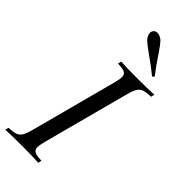

<svg xmlns="http://www.w3.org/2000/svg" viewBox="-336 -1001 1044 1044"><g transform="rotate(45 186.5 -479.0)"><path d="M0 0ZM229.5 -842.3Q183.6 -875 169.4 -889.2Q161.6 -897 156 -907.5Q150.4 -918 150.4 -928.2Q150.4 -939.5 157.2 -948.2Q165.5 -958 179.7 -958Q190.9 -958 202.9 -952.1Q214.8 -946.3 223.1 -937Q235.8 -923.3 266.1 -878.9Q301.3 -824.7 337.4 -778.8L327.1 -769Q282.7 -805.2 229.5 -842.3ZM157.7 -57.6Q157.7 -43 164.3 -35.2Q170.9 -27.3 185.1 -24.2Q199.2 -21 225.1 -20L221.2 0Q174.3 -2.9 94.2 -2.9Q10.7 -2.9 -33.2 0L-27.8 -20Q7.3 -21.5 24.9 -27.8Q42.5 -34.2 53 -51.5Q63.5 -68.8 73.2 -106L205.1 -602.1Q213.4 -633.8 213.4 -649.9Q213.4 -665 206.5 -672.9Q199.7 -680.7 185.8 -683.8Q171.9 -687 146 -688L150.9 -708Q191.9 -705.1 277.8 -705.1Q358.4 -705.1 405.8 -708L400.9 -688Q364.3 -686.5 346.4 -680.2Q328.6 -673.8 318.1 -656.7Q307.6 -639.6 297.9 -602.1L166 -106Q157.7 -73.7 157.7 -57.6Z"/></g></svg>

Font: TypoPRO Playfair Display SC
Style: Italic
Weight: 400
Italic angle: -14°
Designer: Claus Eggers Sørensen
Foundry: Claus Eggers Sørensen
Version: Version 1.004;PS 001.004;hotconv 1.0.70;makeotf.lib2.5.58329